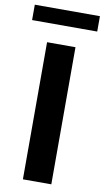

<svg xmlns="http://www.w3.org/2000/svg" viewBox="-132 -930 531 975"><g transform="rotate(10 133.0 -442.0)"><path d="M206.4 0H59.9V-707H206.4ZM301.3 -804.5H-34.5V-883.8H301.3Z"/></g></svg>

Font: Pretendard Std Variable
Style: Regular
Weight: 400
Designer: Base glyphs from Inter by Rasmus Andersson; Hangeul glyphs from Noto Sans CJK(Source Han Sans) by Jang Soo-young and Kan
Foundry: Kil Hyung-jin
Version: Version 1.309;Glyphs 3.2 (3225)